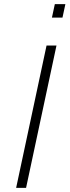

<svg xmlns="http://www.w3.org/2000/svg" viewBox="-20 -908 336 928"><path d="M58 0 205 -688H253L106 0ZM231 -823 245 -888H296L282 -823Z"/></svg>

Font: Saira ExtraLight
Style: Italic
Weight: 200
Italic angle: -12°
Designer: Hector Gatti with collaboration of the Omnibus-Type team
Foundry: Omnibus-Type
Version: Version 1.100; ttfautohint (v1.8.3)